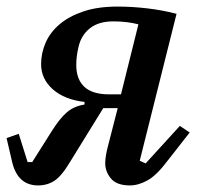

<svg xmlns="http://www.w3.org/2000/svg" viewBox="-26 -552 605 584"><path d="M90 12Q28 12 11 -59L-6 -132L31 -145L58 -59H72L132 -154Q156 -192 177.5 -210.5Q199 -229 231 -234V-242Q170 -249 134.5 -280.5Q99 -312 99 -357Q99 -390 112.5 -421.5Q126 -453 154.5 -477.5Q183 -502 227 -517Q271 -532 331 -532Q376 -532 422.5 -526.5Q469 -521 511 -510L399 -63L417 -55L521 -169L551 -149L486 -66Q451 -19 423 -3.5Q395 12 369 12Q329 12 311.5 -9Q294 -30 294 -56Q294 -67 296.5 -81Q299 -95 302 -106L332 -223H288L188 -61Q162 -17 140 -2.5Q118 12 90 12ZM395 -478Q360 -487 319 -487Q274 -487 247.5 -466Q221 -445 213 -410Q209 -393 207.5 -380.5Q206 -368 206 -354Q206 -311 230.5 -288Q255 -265 306 -265H342Z"/></svg>

Font: IBM Plex Serif Medium
Style: Italic
Weight: 500
Italic angle: -14°
Designer: Mike Abbink, Paul van der Laan, Pieter van Rosmalen
Foundry: Bold Monday
Version: Version 2.5